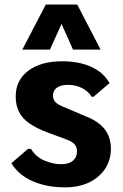

<svg xmlns="http://www.w3.org/2000/svg" viewBox="-20 -805 534 835"><path d="M261.2 9.8Q184.6 9.8 123.3 -16.4Q62 -42.5 29.3 -95.2L102.1 -157.7H114.7Q136.2 -122.1 174.1 -106.4Q211.9 -90.8 244.6 -90.8Q279.3 -90.8 297.1 -106Q314.9 -121.1 314.9 -147.5Q314.9 -158.7 310.5 -168.2Q306.2 -177.7 294.4 -186Q282.7 -194.3 260.3 -201.7L191.4 -227.1Q138.7 -246.6 107.4 -268.6Q76.2 -290.5 62.3 -319.1Q48.3 -347.7 48.3 -385.3Q48.3 -456.1 103 -497.3Q157.7 -538.6 251 -538.6Q294.9 -538.6 334.2 -529.1Q373.5 -519.5 405 -498.8Q436.5 -478 456.5 -443.8L386.2 -383.8H379.4Q362.3 -409.7 335 -422.9Q307.6 -436 277.3 -436Q255.9 -436 240.7 -430.4Q225.6 -424.8 218 -414.3Q210.4 -403.8 210.4 -388.7Q210.4 -373.5 220.5 -361.6Q230.5 -349.6 265.6 -336.4L350.1 -300.3Q393.6 -283.7 418 -261.5Q442.4 -239.3 452.4 -213.1Q462.4 -187 462.4 -158.7Q462.4 -110.4 438 -72.3Q413.6 -34.2 368.7 -12.2Q323.7 9.8 261.2 9.8ZM77.1 -589.4 179.2 -785.2H315.9L417.5 -589.4H297.4L247.6 -701.2L197.3 -589.4Z"/></svg>

Font: Comme
Style: Bold
Weight: 700
Version: Version 1.000;gftools[0.9.27]